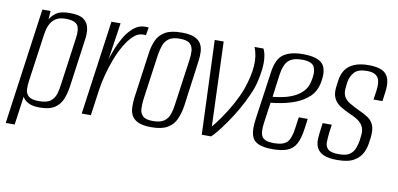

<svg xmlns="http://www.w3.org/2000/svg" viewBox="-62 -692 2061 994"><g transform="rotate(10 968.0 -194.5)"><path d="M7 116 92 -495H135L132 -450Q144 -472 166.5 -487Q189 -502 236 -502Q287 -502 309.5 -485Q332 -468 337 -439.5Q342 -411 336 -375L302 -130Q297 -92 284.5 -61Q272 -30 244.5 -11.5Q217 7 165 7Q127 7 105 -5Q83 -17 75 -34L54 116ZM157 -25Q199 -25 218 -40.5Q237 -56 244 -79.5Q251 -103 254 -128L287 -366Q290 -385 291 -403.5Q292 -422 287.5 -437Q283 -452 267 -460.5Q251 -469 219 -469Q188 -469 169.5 -457.5Q151 -446 141 -428Q131 -410 126.5 -388.5Q122 -367 120 -348L88 -121Q84 -95 85.5 -73Q87 -51 102.5 -38Q118 -25 157 -25Z M386 0 455 -495H503L474 -301Q480 -321 492.5 -354Q505 -387 524.5 -420.5Q544 -454 571 -477Q598 -500 631 -500Q635 -500 641 -500Q647 -500 650 -499L643 -457Q641 -458 636.5 -458Q632 -458 627 -458Q601 -458 577.5 -436Q554 -414 533.5 -379Q513 -344 497 -302Q481 -260 470 -218Q459 -176 454 -142L434 0Z M752 7Q710 7 685.5 -3.5Q661 -14 650 -32.5Q639 -51 638 -77Q637 -103 641 -133L674 -370Q679 -406 692.5 -436.5Q706 -467 736.5 -485Q767 -503 824 -503Q866 -503 890.5 -492.5Q915 -482 925.5 -463.5Q936 -445 937 -421Q938 -397 934 -370L902 -133Q896 -93 882 -61Q868 -29 837.5 -11Q807 7 752 7ZM756 -26Q795 -26 814.5 -40.5Q834 -55 842 -78.5Q850 -102 853 -127L887 -370Q891 -395 889.5 -418Q888 -441 873 -455.5Q858 -470 819 -470Q781 -470 761.5 -455.5Q742 -441 734 -418Q726 -395 722 -370L688 -127Q685 -102 686 -78.5Q687 -55 702 -40.5Q717 -26 756 -26Z M1017 0 998 -495H1045L1061 -51Q1064 -54 1079.5 -74Q1095 -94 1116 -125.5Q1137 -157 1158 -195.5Q1179 -234 1193 -272Q1218 -343 1221.5 -398Q1225 -453 1207 -495H1254Q1264 -476 1267 -447.5Q1270 -419 1266 -385Q1262 -351 1253 -315.5Q1244 -280 1229 -249Q1211 -207 1186.5 -165Q1162 -123 1137.5 -88Q1113 -53 1093.5 -29.5Q1074 -6 1066 0Z M1389 10Q1343 10 1315.5 -2Q1288 -14 1279 -43.5Q1270 -73 1278 -129L1314 -383Q1324 -453 1360.5 -477.5Q1397 -502 1461 -502Q1538 -502 1565 -471.5Q1592 -441 1577 -368Q1567 -324 1538 -297Q1509 -270 1471 -255Q1433 -240 1397 -233.5Q1361 -227 1339 -225L1324 -119Q1316 -65 1329.5 -43.5Q1343 -22 1392 -22Q1442 -22 1461.5 -43Q1481 -64 1488 -119L1496 -176H1543L1536 -124Q1529 -71 1513 -42Q1497 -13 1467.5 -1.5Q1438 10 1389 10ZM1344 -257Q1366 -259 1394.5 -264.5Q1423 -270 1451 -282.5Q1479 -295 1499.5 -316Q1520 -337 1527 -369Q1539 -418 1527 -445.5Q1515 -473 1463 -473Q1414 -473 1391 -452Q1368 -431 1360 -378Z M1730 7Q1683 7 1658 -4.5Q1633 -16 1623 -35.5Q1613 -55 1613.5 -79.5Q1614 -104 1618 -130L1623 -168H1671L1665 -125Q1662 -98 1661.5 -75Q1661 -52 1676 -38Q1691 -24 1734 -24Q1772 -24 1790.5 -37.5Q1809 -51 1816.5 -71.5Q1824 -92 1827 -110L1830 -135Q1834 -160 1827.5 -179Q1821 -198 1803.5 -212Q1786 -226 1755 -239Q1723 -253 1699.5 -268.5Q1676 -284 1665.5 -307.5Q1655 -331 1660 -367L1664 -397Q1668 -431 1684 -455Q1700 -479 1730.5 -492Q1761 -505 1806 -505Q1851 -505 1877 -492.5Q1903 -480 1912 -452Q1921 -424 1914 -378L1908 -334H1861L1868 -381Q1875 -434 1858.5 -454Q1842 -474 1803 -474Q1756 -474 1736.5 -452Q1717 -430 1712 -399L1709 -374Q1705 -344 1714 -325Q1723 -306 1745 -293Q1767 -280 1798 -265Q1826 -253 1846.5 -239Q1867 -225 1876.5 -201.5Q1886 -178 1881 -136L1878 -116Q1875 -85 1861.5 -57Q1848 -29 1817.5 -11Q1787 7 1730 7Z"/></g></svg>

Font: Alumni Sans Light
Style: Italic
Weight: 300
Italic angle: -8°
Version: Version 1.016